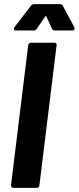

<svg xmlns="http://www.w3.org/2000/svg" viewBox="-20 -906 380 926"><path d="M55 -759H142C148 -759 154 -761 157 -767L198 -826C201 -830 203 -830 204 -826L231 -767C233 -761 239 -759 245 -759H329C338 -759 342 -766 339 -774L283 -878C281 -883 277 -886 271 -886H144C138 -886 133 -883 129 -878L49 -774C44 -766 47 -759 55 -759ZM44 0H157C164 0 169 -5 170 -12L253 -688C254 -695 250 -700 243 -700H130C123 -700 117 -695 116 -688L33 -12C33 -5 37 0 44 0Z"/></svg>

Font: Barlow Semi Condensed
Style: Bold Italic
Weight: 700
Width: 4
Italic angle: -7°
Designer: Jeremy Tribby
Foundry: Tribby Type
Version: Version 1.422;hotconv 1.0.109;makeotfexe 2.5.65596